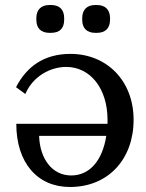

<svg xmlns="http://www.w3.org/2000/svg" viewBox="-20 -731 583 766"><path d="M125 -659V-652C125 -618 144 -600 177 -600H184C218 -600 236 -618 236 -652V-659C236 -692 218 -711 184 -711H177C144 -711 125 -692 125 -659ZM44 -383 81 -356C111 -426 180 -464 244 -464C341 -464 409 -377 409 -253V-237H45C45 -83 128 15 259 15C413 15 513 -97 513 -253C513 -409 406 -516 261 -516C153 -516 85 -463 44 -383ZM136 -189H404C389 -92 339 -31 264 -31C189 -31 139 -96 136 -189ZM308 -652C308 -618 327 -600 360 -600H367C400 -600 419 -618 419 -652V-659C419 -692 400 -711 367 -711H360C327 -711 308 -692 308 -659Z"/></svg>

Font: LT Superior Serif Medium
Style: Regular
Weight: 500
Designer: Daniel Lyons
Foundry: LyonsType
Version: Version 2.120;FEAKit 1.0